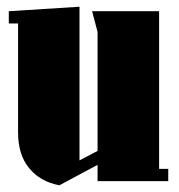

<svg xmlns="http://www.w3.org/2000/svg" viewBox="-20 -533 527 565"><path d="M267.1 -439 251 -500H448.2V-36.1H475.1V0H267.1V-47.9L154.8 12.2Q99.1 2 66.2 -37.6Q33.2 -77.1 33.2 -143.1V-463.9H5.9V-500L213.9 -513.2V-61L267.1 -88.9Z"/></svg>

Font: Lletraferida
Style: Heavy
Weight: 900
Designer: Josep Patau Bellart
Foundry: Josep Patau Bellart
Version: Version 1.000